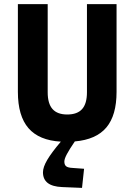

<svg xmlns="http://www.w3.org/2000/svg" viewBox="-20 -675 654 934"><path d="M189 163Q189 138 210 102.5Q231 67 276 14Q170 8 118.5 -51.5Q67 -111 67 -228V-655H212V-226Q212 -171 235.5 -144.5Q259 -118 307 -118Q356 -118 379.5 -144.5Q403 -171 403 -226V-655H547V-228Q547 -114 497.5 -55Q448 4 344 13Q318 51 305.5 74.5Q293 98 293 111Q293 127 302 134Q311 141 334 142L389 146L379 239L282 235Q235 233 212 215Q189 197 189 163Z"/></svg>

Font: Intel One Mono
Style: Bold
Weight: 700
Monospace: yes
Designer: Fred Shallcrass
Foundry: Frere-Jones Type LLC
Version: Version 1.400;hotconv 1.1.0;makeotfexe 2.6.0;FJTRelease1.4